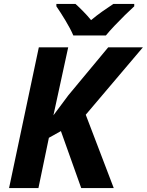

<svg xmlns="http://www.w3.org/2000/svg" viewBox="-20 -954 745 974"><path d="M26 0 177 -714H326L251 -369L327 -471L529 -714H705L415 -372L557 0H392L289 -289L228 -255L175 0ZM352 -774Q337 -809 311.5 -851Q286 -893 266 -922V-934H363Q380 -919 402.5 -896Q425 -873 442 -852Q471 -876 498.5 -895.5Q526 -915 555 -934H661V-922Q641 -904 614 -877.5Q587 -851 561 -823.5Q535 -796 517 -774Z"/></svg>

Font: Noto IKEA Latin
Style: Bold Italic
Weight: 700
Italic angle: -12°
Designer: Monotype Design Team
Foundry: Monotype Imaging Inc.
Version: Version 1.0